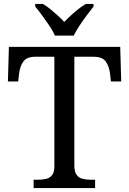

<svg xmlns="http://www.w3.org/2000/svg" viewBox="-20 -951 653 971"><path d="M150 0V-42H173Q195 -42 213.5 -46.5Q232 -51 243.5 -65.5Q255 -80 255 -109V-664H159Q115 -664 98 -639.5Q81 -615 77 -582L72 -539H20L25 -714H588L593 -539H541L536 -582Q532 -615 515 -639.5Q498 -664 453 -664H356V-114Q356 -83 367 -67.5Q378 -52 397 -47Q416 -42 438 -42H461V0ZM258 -771Q248 -794 230 -820.5Q212 -847 193 -873Q174 -899 158 -918V-931H197Q216 -920 235 -904.5Q254 -889 272 -872.5Q290 -856 305 -840Q320 -856 338 -872.5Q356 -889 375.5 -904.5Q395 -920 414 -931H453V-918Q438 -899 418.5 -873Q399 -847 381.5 -820.5Q364 -794 353 -771Z"/></svg>

Font: Noto Serif Ethiopic
Style: Regular
Weight: 400
Designer: Monotype Design Team
Foundry: Monotype Imaging Inc.
Version: Version 2.102